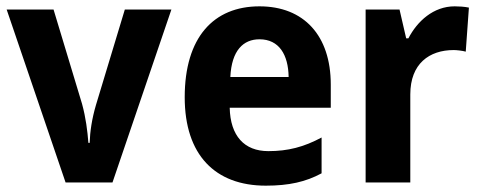

<svg xmlns="http://www.w3.org/2000/svg" viewBox="-20 -576 1519 606"><path d="M187 0H335L521 -546H374L283 -245C270 -201 264 -160 263 -125H259C256 -163 251 -204 239 -248L149 -546H1Z M799 -556C654 -556 563 -458 563 -269C563 -87 659 10 819 10C892 10 945 -2 995 -29V-142C939 -112 889 -99 827 -99C751 -99 707 -147 705 -236H1024V-309C1024 -464 939 -556 799 -556ZM799 -452C861 -452 890 -403 891 -333H707C711 -417 748 -452 799 -452Z M1415 -556C1348 -556 1297 -509 1269 -455H1262L1241 -546H1134V0H1275V-278C1275 -375 1335 -418 1412 -418C1421 -418 1440 -416 1450 -413L1460 -552C1446 -555 1428 -556 1415 -556Z"/></svg>

Font: Noto Sans Malayalam SemiCondensed
Style: Bold
Weight: 700
Width: 4
Designer: Jelle Bosma - Monotype Design Team
Foundry: Monotype Imaging Inc.
Version: Version 2.104